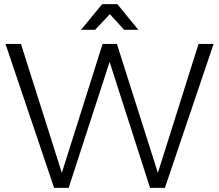

<svg xmlns="http://www.w3.org/2000/svg" viewBox="-20 -914 1065 934"><path d="M514.2 -845.2 442.9 -769H374L477.1 -894H550.8L652.8 -769H584ZM945.8 -700.2H1019L782.2 0H710L513.2 -612.8L314 0H243.2L6.8 -700.2H82L280.8 -73.2L479 -700.2H548.8L748 -73.2Z"/></svg>

Font: Montserrat arm Light
Style: Regular
Weight: 300
Designer: Julieta Ulanovsky
Foundry: Julieta Ulanovsky
Version: Version 6.000;PS 006.000;hotconv 1.0.88;makeotf.lib2.5.64775